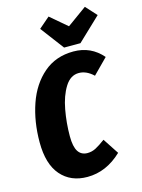

<svg xmlns="http://www.w3.org/2000/svg" viewBox="-140 -1027 829 1124"><g transform="rotate(-15 274.5 -465.0)"><path d="M531 -633 442 -543Q400 -583 354 -583Q303 -583 270 -530Q237 -477 222.5 -398Q208 -319 208 -239Q208 -175 227 -146Q246 -117 283 -117Q310 -117 334 -129.5Q358 -142 393 -168L456 -72Q362 18 247 18Q146 18 87 -50Q28 -118 28 -250Q28 -376 64.5 -481Q101 -586 175 -649.5Q249 -713 356 -713Q462 -713 531 -633ZM489 -948 549 -882 409 -749H310L203 -891L269 -948L370 -862Z"/></g></svg>

Font: Fira Sans Extra Condensed ExtraBold
Style: Italic
Weight: 800
Width: 3
Italic angle: -8°
Designer: Carrois Corporate & Edenspiekermann AG
Foundry: Carrois Corporate GbR & Edenspiekermann AG
Version: Version 4.203